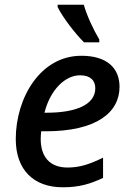

<svg xmlns="http://www.w3.org/2000/svg" viewBox="-20 -786 556 816"><path d="M337 -606H402V-618C375 -664 350 -718 336 -766H225V-756C246 -713 298 -645 337 -606ZM247 10C318 10 365 -5 418 -30V-116C361 -88 319 -74 267 -74C191 -74 153 -120 153 -196C153 -205 154 -217 155 -228H174C392 -228 488 -309 488 -417C488 -498 433 -549 326 -549C150 -549 47 -368 47 -195C47 -65 122 10 247 10ZM180 -307H169C194 -406 258 -466 320 -466C364 -466 385 -444 385 -411C385 -339 298 -307 180 -307Z"/></svg>

Font: Noto Sans Medium
Style: Italic
Weight: 500
Italic angle: -12°
Designer: Monotype Design Team
Foundry: Monotype Imaging Inc.
Version: Version 2.013